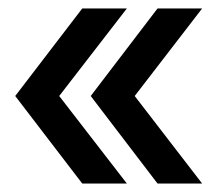

<svg xmlns="http://www.w3.org/2000/svg" viewBox="-20 -474 518 454"><path d="M120 -247 280 -40H174.5L16 -247L174.5 -454H280ZM298.5 -247 458 -40H352.5L194.5 -247L352.5 -454H458Z"/></svg>

Font: Anybody Narrow Medium
Style: Regular
Weight: 500
Width: 3
Designer: Tyler Finck
Foundry: Etcetera Type Company
Version: Version 1.000; ttfautohint (v1.8)